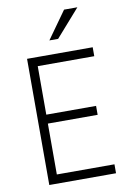

<svg xmlns="http://www.w3.org/2000/svg" viewBox="-99 -981 693 1037"><g transform="rotate(-10 247.5 -462.5)"><path d="M269 -772H221L328 -922H401ZM451 -3H85V-695H445V-646H135V-380H408V-331H135V-52H451Z"/></g></svg>

Font: LXGW 975 Gothic SC 200W
Style: Regular
Weight: 200
Version: Version 2.01;February 25, 2021